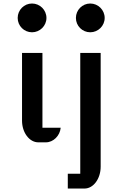

<svg xmlns="http://www.w3.org/2000/svg" viewBox="-20 -814 706 1098"><path d="M163.1 -629.4C208 -629.4 245.6 -666 245.6 -711.4C245.6 -756.8 208.5 -793.9 163.1 -793.9C117.7 -793.9 81.1 -756.8 81.1 -711.4C81.1 -666 117.7 -629.4 163.1 -629.4ZM106 -124C106 -55.7 147.9 0 199.2 0H242.2C285.2 0 322.8 -37.6 327.1 -83.5H222.7V-511.2H106ZM496.1 -629.4C541 -629.4 578.6 -666 578.6 -711.4C578.6 -756.8 541.5 -793.9 496.1 -793.9C450.7 -793.9 414.1 -756.8 414.1 -711.4C414.1 -666 450.7 -629.4 496.1 -629.4ZM367.7 179.7V264.2H463.4C514.6 264.2 555.7 207.5 555.7 139.2V-511.2H439V179.7Z"/></svg>

Font: Atomic Age
Style: Regular
Weight: 400
Designer: James Grieshaber
Foundry: James Grieshaber
Version: Version 1.002